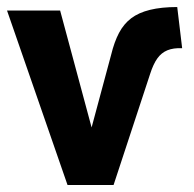

<svg xmlns="http://www.w3.org/2000/svg" viewBox="-20 -526 551 546"><path d="M172 0 0 -496H151L249 -132H232L296 -370Q305 -407 318.5 -432.5Q332 -458 353 -474Q374 -490 406.5 -498Q439 -506 484 -506L498 -389Q473 -390 456 -383Q439 -376 427.5 -360Q416 -344 407 -316L303 0Z"/></svg>

Font: Nunito Sans 10pt Condensed ExtraBold
Style: Regular
Weight: 800
Width: 3
Designer: Vernon Adams
Foundry: Vernon Adams
Version: Version 3.101;gftools[0.9.27]